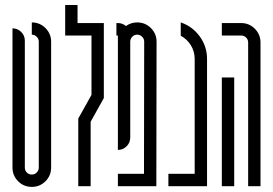

<svg xmlns="http://www.w3.org/2000/svg" viewBox="-20 -734 1076 757"><path d="M77.9 -73.3Q77.9 -61.6 85.8 -53.7Q93.7 -45.8 105.4 -45.8Q116.6 -45.8 124.7 -53.7Q132.9 -61.6 132.9 -73.3V-569.8Q132.9 -581 124.7 -589.1Q116.6 -597.3 105.4 -597.3V-645.6Q137 -645.6 159.3 -623.3Q181.6 -601 181.6 -569.8V-73.3Q181.6 -41.6 159.3 -19.4Q137 2.9 105.4 2.9Q73.7 2.9 51.4 -19.4Q29.2 -41.6 29.2 -73.3V-622.2Q49.1 -622.2 63.5 -608.1Q77.9 -593.9 77.9 -573.9Z M288.6 -266.6 340.7 -359.9V-593.9H237V-714.3H285.7V-643.1H389.4V-347.4L337.4 -254.1V0H288.6Z M444.8 -593.9H439V-643.1H444.8Q462.7 -643.1 476.5 -631.4Q496.5 -645.6 521 -645.6Q552.7 -645.6 575 -623.3Q597.3 -601 597.3 -569.8L596.4 0H444.8V-48.7H547.7L548.5 -569.8Q548.5 -581 540.4 -589.1Q532.3 -597.3 521 -597.3Q509.4 -597.3 501.5 -589.1Q493.5 -581 493.5 -569.8V-191.6Q493.5 -171.6 479.2 -157.2Q464.8 -142.9 444.8 -142.9Z M692.6 -645.6Q738.4 -630.2 767.4 -590.6Q796.3 -551 796.3 -501.5V0H643.9V-48.7H747.6V-501.5Q747.6 -531 732.6 -555.4Q717.6 -579.8 692.6 -593.1Z M903.4 0H854.6V-428.6H903.4ZM958.4 0V-566.4Q958.4 -578.1 950.4 -586Q942.5 -593.9 930.9 -593.9H854.6V-643.1H930.9Q962.5 -643.1 984.8 -620.6Q1007.1 -598.1 1007.1 -566.4V0Z"/></svg>

Font: Marapfhont
Style: Book
Weight: 400
Version: Version 0.15